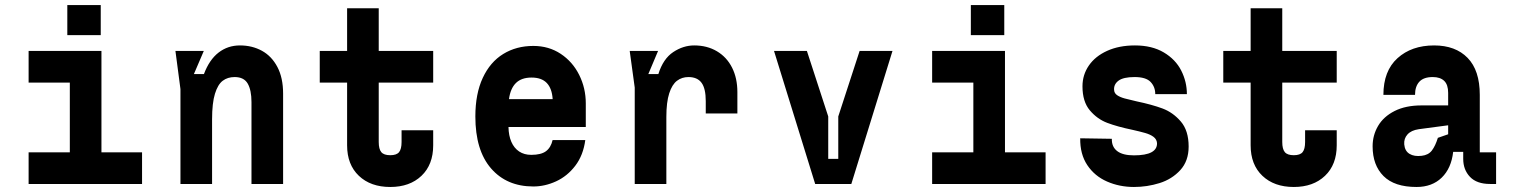

<svg xmlns="http://www.w3.org/2000/svg" viewBox="-20 -733 6040 765"><path d="M258.2 -126V-404H94V-530H384.2V-126H546V0H94V-126ZM381.4 -712.9V-593H248.2V-712.9Z M792 -530 752.6 -438H792.6Q814 -495 850.8 -523.5Q887.6 -552 936 -552Q984.8 -552 1023.7 -530.6Q1062.6 -509.2 1085.3 -466Q1108 -422.8 1108 -360V0H982V-326.4Q982 -373.8 967 -399.9Q952 -426 914.8 -426Q887 -426 867.4 -411.2Q847.8 -396.4 836.4 -359.3Q825 -322.2 825 -257.4V0H699V-378L679 -530Z M1706 -214V-154Q1706 -77 1659.3 -32.5Q1612.6 12 1535 12Q1456.8 12 1409.9 -32.5Q1363 -77 1363 -154V-404H1254V-530H1363V-700H1489V-530H1706V-404H1489V-167.2Q1489 -139.2 1499.2 -126.9Q1509.4 -114.6 1535 -114.6Q1560.2 -114.6 1570.1 -126.9Q1580 -139.2 1580 -167.2V-214Z M1874 -269Q1874 -359.4 1903.5 -422.7Q1933 -486 1985.2 -518Q2037.4 -550 2105 -550Q2166.6 -550 2214.1 -518.5Q2261.6 -487 2287.8 -434.4Q2314 -381.8 2314 -321V-227H2006Q2006.6 -192.6 2017.5 -167.7Q2028.4 -142.8 2048.5 -129.4Q2068.6 -116 2096.8 -116Q2135.6 -116 2155.2 -130.4Q2174.8 -144.8 2181.8 -175H2312Q2304 -114.4 2272.2 -72.7Q2240.4 -31 2195.7 -10.5Q2151 10 2105 10Q1999 10 1936.5 -62Q1874 -134 1874 -269ZM2098 -424Q2057.6 -424 2035.6 -402.2Q2013.6 -380.4 2008 -338H2182Q2179.4 -380.4 2158.7 -402.2Q2138 -424 2098 -424Z M2509 -384 2489 -530H2602L2563.2 -438H2603.2Q2622.4 -499 2662.4 -525.5Q2702.4 -552 2746 -552Q2797.2 -552 2836.4 -528.8Q2875.6 -505.6 2896.8 -463.6Q2918 -421.6 2918 -366V-281H2792V-330Q2792 -380.4 2775.2 -403.2Q2758.4 -426 2723 -426Q2697 -426 2677.4 -411.2Q2657.8 -396.4 2646.4 -361.1Q2635 -325.8 2635 -267V0H2509Z M3064 -530H3195L3280 -269V-100H3320V-269L3405 -530H3536L3372 0H3228Z M3858.2 -126V-404H3694V-530H3984.2V-126H4146V0H3694V-126ZM3981.4 -712.9V-593H3848.2V-712.9Z M4498 -114Q4545 -114 4567.9 -126.4Q4590.8 -138.8 4590 -163Q4588.8 -178 4576.2 -187.6Q4563.6 -197.2 4542.5 -203.2Q4521.4 -209.2 4491.8 -215.8Q4432.2 -228.2 4391.9 -243.4Q4351.6 -258.6 4322.3 -293.4Q4293 -328.2 4293 -389Q4293 -435 4318.5 -472Q4344 -509 4391.5 -530.5Q4439 -552 4502 -552Q4570 -552 4617 -524.1Q4664 -496.2 4686.5 -451.7Q4709 -407.2 4709 -358H4583Q4583 -386.8 4564.5 -406.4Q4546 -426 4500.8 -426Q4455.8 -426 4436.5 -411.5Q4417.2 -397 4419 -374.6Q4419.6 -361.6 4431.1 -353.7Q4442.6 -345.8 4461.4 -340.7Q4480.2 -335.6 4508.6 -329.2Q4569.8 -316.4 4611.7 -300.8Q4653.6 -285.2 4684.8 -248.9Q4716 -212.6 4716 -149Q4716 -91.6 4682.8 -55.3Q4649.6 -19 4600.1 -3.5Q4550.6 12 4498 12Q4440.4 12 4390.9 -9.7Q4341.4 -31.4 4312.2 -75.1Q4283 -118.8 4284 -182L4410 -180Q4409 -148.2 4431.2 -131.1Q4453.4 -114 4498 -114Z M5306 -214V-154Q5306 -77 5259.3 -32.5Q5212.6 12 5135 12Q5056.8 12 5009.9 -32.5Q4963 -77 4963 -154V-404H4854V-530H4963V-700H5089V-530H5306V-404H5089V-167.2Q5089 -139.2 5099.2 -126.9Q5109.4 -114.6 5135 -114.6Q5160.2 -114.6 5170.1 -126.9Q5180 -139.2 5180 -167.2V-214Z M5941 0H5917Q5864 0 5837 -28.3Q5810 -56.6 5810 -100V-128H5770Q5762.6 -62.4 5724.3 -25.2Q5686 12 5624 12Q5536 12 5492.5 -31.5Q5449 -75 5449 -150Q5449 -194.2 5470.8 -231.3Q5492.6 -268.4 5536.6 -290.7Q5580.6 -313 5644 -313H5750V-363Q5750 -395.6 5734.2 -410.8Q5718.4 -426 5688.6 -426Q5652.4 -426 5635.2 -407.4Q5618 -388.8 5618 -355H5492Q5492 -450.4 5548.2 -501.2Q5604.4 -552 5694 -552Q5779.2 -552 5827.6 -502.3Q5876 -452.6 5876 -355V-126H5941ZM5709 -183.8 5750 -198V-233.8L5632.8 -218.2Q5602.8 -213.8 5588 -197.4Q5573.2 -181 5575 -157.8Q5577.4 -131.2 5596.2 -119.9Q5615 -108.6 5644.4 -112.2Q5671.4 -115.2 5685.2 -133.4Q5699 -151.6 5709 -183.8Z"/></svg>

Font: Fliege Mono Thin
Style: Regular
Weight: 100
Version: Version 0.020;Glyphs 3.3 (3306)